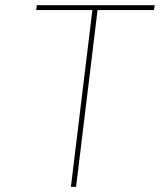

<svg xmlns="http://www.w3.org/2000/svg" viewBox="-20 -722 618 742"><path d="M122 -702H578L575 -683H357L274 0H254L337 -683H120Z"/></svg>

Font: Josefin Sans Thin Thin
Style: Italic
Weight: 250
Italic angle: -7°
Version: Version 2.000